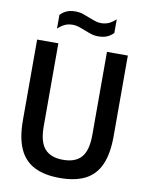

<svg xmlns="http://www.w3.org/2000/svg" viewBox="-100 -1005 838 1087"><g transform="rotate(10 318.5 -462.0)"><path d="M320 9.5Q231 9.5 172.8 -20.2Q114.5 -50 86.2 -113.2Q58 -176.5 58 -276.5V-740H180V-262.5Q180 -174 214.5 -134.5Q249 -95 320 -95Q391.5 -95 425.5 -134.5Q459.5 -174 459.5 -262.5V-740H579.5V-276.5Q579.5 -176.5 551.8 -113.2Q524 -50 466.5 -20.2Q409 9.5 320 9.5ZM395.5 -818Q372 -818 351.5 -824.8Q331 -831.5 312 -839.5Q295 -846.5 278 -852Q261 -857.5 243.5 -857.5Q216.5 -857.5 197 -848.2Q177.5 -839 158 -820.5V-899.5Q174.5 -917 195.2 -925.8Q216 -934.5 244.5 -934.5Q268 -934.5 288.5 -927.8Q309 -921 328 -913Q345 -906.5 362 -900.5Q379 -894.5 396.5 -894.5Q423.5 -894.5 443.2 -904Q463 -913.5 482 -931.5V-853Q466 -835.5 445.2 -826.8Q424.5 -818 395.5 -818Z"/></g></svg>

Font: Encode Sans SC Condensed SemiBold
Style: Regular
Weight: 600
Width: 3
Designer: Multiple Designers
Foundry: Impallari Type
Version: Version 3.002